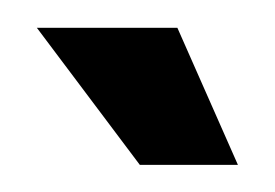

<svg xmlns="http://www.w3.org/2000/svg" viewBox="-20 -717 198 138"><path d="M80.5 -598.5 6.5 -697H107.5L151 -598.5Z"/></svg>

Font: Anybody UltraCondensed ExtraBold
Style: Regular
Weight: 800
Width: 1
Designer: Tyler Finck
Foundry: Etcetera Type Company
Version: Version 1.010; ttfautohint (v1.8.3) -l 8 -r 50 -G 200 -x 14 